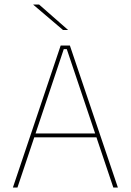

<svg xmlns="http://www.w3.org/2000/svg" viewBox="-20 -844 588 864"><path d="M38 0 253 -639H294.5L510.5 0H490L280.5 -623H267L58.5 0ZM127 -226V-243.5H421V-226ZM156 -823.5 286 -709.5V-709H263.5L130 -822.5V-823.5Z"/></svg>

Font: Anek Latin Medium Thin
Style: Regular
Weight: 250
Version: Version 1.003